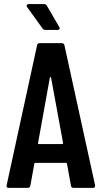

<svg xmlns="http://www.w3.org/2000/svg" viewBox="-20 -909 492 929"><path d="M267.1 -777.8Q269 -773.9 269 -772Q269 -764.2 257.8 -764.2H200.2Q190.4 -764.2 186 -771L111.8 -874Q108.9 -878.4 108.9 -880.9Q108.9 -889.2 120.1 -889.2H191.9Q203.1 -889.2 207 -880.9ZM335.9 0Q324.7 0 323.2 -11.2L304.2 -116.2Q304.2 -121.1 297.9 -121.1H151.9Q146 -121.1 146 -116.2L127 -11.2Q125.5 0 113.8 0H22Q9.3 0 12.2 -13.2L159.2 -689Q160.6 -700.2 171.9 -700.2H278.8Q290.5 -700.2 292 -689L439.9 -13.2V-8.8Q439.9 0 429.2 0ZM164.1 -216.8Q163.1 -211.9 168.9 -211.9H279.8Q281.2 -211.9 282.7 -212.4Q284.2 -212.9 284.9 -213.9Q285.6 -214.8 285.2 -216.8L227.1 -533.2Q226.6 -536.1 224.1 -536.1Q221.7 -536.1 221.2 -533.2Z"/></svg>

Font: Barlow Condensed SemiBold
Style: Regular
Weight: 600
Width: 3
Designer: Jeremy Tribby
Foundry: Tribby Type
Version: Version 1.422;hotconv 1.0.109;makeotfexe 2.5.65596